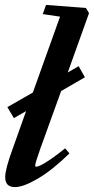

<svg xmlns="http://www.w3.org/2000/svg" viewBox="-20 -745 380 776"><path d="M40 11.2Q1 11.2 1 -29.3Q1 -61.5 31.7 -145L85.4 -295.9L36.1 -267.6L9.8 -312L112.8 -371.1L222.7 -677.7L152.8 -688L166 -725.1L327.1 -712.9L339.8 -691.9L253.9 -452.1L297.9 -477.5L323.2 -432.6L227.1 -377L143.6 -146Q122.1 -85.9 122.1 -75.2Q122.1 -71.3 127 -71.3Q132.3 -71.3 145.3 -77.4Q158.2 -83.5 184.6 -101.3Q210.9 -119.1 243.2 -145.5L260.7 -125Q192.4 -58.1 133.5 -23.4Q74.7 11.2 40 11.2Z"/></svg>

Font: Elstob 8pt
Style: Bold Italic
Weight: 700
Italic angle: -20°
Designer: Peter S. Baker
Version: Version 1.015